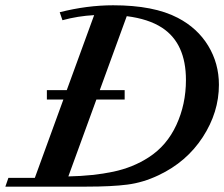

<svg xmlns="http://www.w3.org/2000/svg" viewBox="-42 -696 836 716"><path d="M-22 0 -10.7 -32.7H87.9L194.3 -324.7H132.8V-359.9H207L309.1 -639.6Q247.6 -636.2 190.9 -620.6L180.7 -650.4Q282.7 -676.3 379.9 -676.3Q531.7 -676.3 621.1 -629.4Q694.3 -591.3 734.4 -525.4Q774.4 -459.5 774.4 -379.9Q774.4 -277.3 714.1 -184.6Q653.8 -91.8 549.3 -42.5Q491.7 -15.1 433.1 -7.6Q374.5 0 280.3 0ZM422.9 -324.7H317.4L212.9 -38.1Q306.6 -40 380.4 -55.7Q454.1 -71.3 512.7 -109.4Q580.1 -152.8 615.7 -230Q651.4 -307.1 651.4 -397.5Q651.4 -534.7 562 -592.8Q511.7 -625.5 430.7 -635.7L330.1 -359.9H422.9Z"/></svg>

Font: Elstob 10pt SemiBold
Style: Italic
Weight: 600
Italic angle: -20°
Designer: Peter S. Baker
Version: Version 1.015